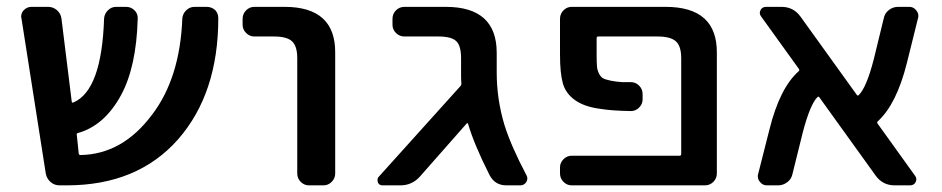

<svg xmlns="http://www.w3.org/2000/svg" viewBox="-20 -565 2763 563"><path d="M585.9 -544.9Q600.6 -544.9 611.3 -535.2Q620.1 -525.4 620.1 -511.7Q620.1 -291 502 -156.2Q382.8 -21.5 175.8 -21.5H154.3Q139.6 -21.5 128.4 -31.2Q117.2 -41 114.3 -55.7L43 -510.7Q42 -513.7 42 -515.6Q42 -526.4 48.8 -534.2Q58.6 -544.9 72.3 -544.9H121.1Q135.7 -544.9 147 -535.2Q158.2 -525.4 160.2 -510.7L190.4 -266.6Q191.4 -262.7 195.3 -264.6Q278.3 -299.8 285.2 -510.7Q286.1 -524.4 296.4 -534.7Q306.6 -544.9 320.3 -544.9H349.6Q364.3 -544.9 374.5 -534.7Q384.8 -524.4 383.8 -509.8Q379.9 -369.1 335 -286.1Q286.1 -196.3 208 -174.8Q204.1 -173.8 205.1 -169.9Q206.1 -161.1 208 -142.6Q210 -124 210.9 -114.3Q211.9 -110.4 215.8 -110.4Q338.9 -112.3 425.8 -228.5Q507.8 -335.9 514.6 -510.7Q515.6 -524.4 525.9 -534.7Q536.1 -544.9 550.8 -544.9Z M725.6 -458Q711.9 -458 701.7 -468.3Q691.4 -478.5 691.4 -492.2V-509.8Q691.4 -524.4 701.7 -534.7Q711.9 -544.9 725.6 -544.9H814.5Q963.9 -544.9 962.9 -410.2V-56.6Q962.9 -42 952.6 -31.7Q942.4 -21.5 928.7 -21.5H885.7Q872.1 -21.5 861.8 -31.7Q851.6 -42 851.6 -56.6V-394.5Q851.6 -429.7 836.4 -443.8Q821.3 -458 783.2 -458Z M1436.5 -352.5Q1436.5 -274.4 1459 -199.2Q1478.5 -136.7 1523.4 -51.8Q1526.4 -46.9 1526.4 -42Q1526.4 -37.1 1523.4 -31.2Q1516.6 -21.5 1505.9 -21.5H1464.8Q1430.7 -21.5 1415 -52.7Q1370.1 -141.6 1352.5 -202.1Q1352.5 -203.1 1351.1 -203.6Q1349.6 -204.1 1348.6 -203.1L1211.9 -47.9Q1188.5 -21.5 1154.3 -21.5H1101.6Q1091.8 -21.5 1087.9 -30.3Q1086.9 -34.2 1086.9 -37.1Q1086.9 -43 1090.8 -46.9L1330.1 -312.5Q1333 -315.4 1333 -319.3Q1332 -328.1 1332 -342.8V-394.5Q1332 -430.7 1317.9 -444.3Q1303.7 -458 1265.6 -458H1166Q1151.4 -458 1141.1 -468.3Q1130.9 -478.5 1130.9 -492.2V-509.8Q1130.9 -524.4 1141.1 -534.7Q1151.4 -544.9 1166 -544.9H1287.1Q1436.5 -544.9 1436.5 -410.2Z M1931.6 -544.9Q2083 -544.9 2082 -410.2V-56.6Q2082 -42 2071.8 -31.7Q2061.5 -21.5 2046.9 -21.5H1656.2Q1642.6 -21.5 1632.3 -31.7Q1622.1 -42 1622.1 -56.6V-74.2Q1622.1 -87.9 1632.3 -98.1Q1642.6 -108.4 1656.2 -108.4H1972.7Q1977.5 -108.4 1977.5 -113.3V-394.5Q1977.5 -429.7 1961.9 -443.8Q1946.3 -458 1908.2 -458H1734.4Q1729.5 -458 1729.5 -453.1V-404.3Q1729.5 -381.8 1730.5 -370.6Q1731.4 -359.4 1736.3 -349.6Q1741.2 -339.8 1747.6 -335.9Q1753.9 -332 1770 -328.6Q1786.1 -325.2 1804.7 -324.2Q1814.5 -324.2 1829.1 -324.2Q1843.8 -324.2 1854 -314Q1864.3 -303.7 1864.3 -289.1V-273.4Q1864.3 -259.8 1854 -249.5Q1843.8 -239.3 1830.1 -239.3Q1772.5 -240.2 1738.3 -246.1Q1693.4 -252 1666 -271.5Q1638.7 -291 1630.4 -320.8Q1622.1 -350.6 1622.1 -404.3V-509.8Q1622.1 -524.4 1632.3 -534.7Q1642.6 -544.9 1656.2 -544.9Z M2663.1 -49.8Q2669.9 -41 2665 -31.2Q2660.2 -21.5 2648.4 -21.5H2603.5Q2568.4 -21.5 2547.9 -49.8L2382.8 -279.3Q2379.9 -283.2 2377 -280.3Q2355.5 -258.8 2334 -176.8L2303.7 -54.7Q2300.8 -40 2288.6 -30.8Q2276.4 -21.5 2261.7 -21.5H2228.5Q2215.8 -21.5 2208 -32.2Q2202.1 -39.1 2202.1 -47.9Q2202.1 -51.8 2203.1 -54.7L2236.3 -185.5Q2266.6 -307.6 2322.3 -356.4Q2325.2 -359.4 2322.3 -363.3L2211.9 -516.6Q2205.1 -525.4 2210 -535.2Q2214.8 -544.9 2226.6 -544.9H2271.5Q2306.6 -544.9 2327.1 -516.6L2492.2 -287.1Q2495.1 -283.2 2498 -286.1Q2520.5 -307.6 2542 -390.6L2571.3 -510.7Q2574.2 -526.4 2586.4 -535.6Q2598.6 -544.9 2613.3 -544.9H2646.5Q2659.2 -544.9 2667 -534.2Q2672.9 -527.3 2672.9 -518.6Q2672.9 -514.6 2671.9 -511.7L2639.6 -381.8Q2609.4 -259.8 2553.7 -209Q2550.8 -206.1 2553.7 -202.1Z"/></svg>

Font: Gen Jyuu GothicL Medium
Style: Regular
Weight: 500
Designer: [Source Han Sans]
Ryoko NISHIZUKA  (kana & ideographs); Paul D. Hunt (Latin, Greek & Cyrillic); Wenlong ZHANG  (bopomofo
Version: Version 1.002.20150607